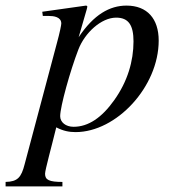

<svg xmlns="http://www.w3.org/2000/svg" viewBox="-95 -461 619 686"><path d="M215 -428C216 -432 217 -437 217 -437C217 -439 215 -441 212 -441L56 -419L58 -404H80C96 -404 124 -401 124 -377C124 -372 119 -346 108 -306L-7 126C-19 173 -32 188 -75 189V205H128V189C81 189 66 182 66 160C66 146 89 64 106 -6C131 7 152 11 175 11C321 11 472 -151 472 -316C472 -394 431 -441 357 -441C297 -441 240 -409 186 -328ZM382 -313C382 -243 361 -170 313 -103C269 -41 221 -8 168 -8C140 -8 120 -24 120 -46C120 -80 156 -209 185 -284C208 -344 267 -398 320 -398C365 -398 382 -370 382 -313Z"/></svg>

Font: STIXGeneral
Style: Italic
Weight: 400
Italic angle: -16.33°
Designer: MicroPress Inc., with final additions and corrections provided by Coen Hoffman, Elsevier (retired)
Version: Version 1.1.0